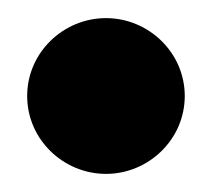

<svg xmlns="http://www.w3.org/2000/svg" viewBox="-20 -142 233 212"><path d="M10 -36C10 12 50 50 97 50C144 50 184 12 184 -36C184 -84 144 -122 97 -122C50 -122 10 -84 10 -36Z"/></svg>

Font: Charger Pro
Style: UltraNar
Weight: 900
Designer: Jasper
Foundry: Cannot Into Space Fonts
Version: Version 1.09